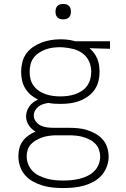

<svg xmlns="http://www.w3.org/2000/svg" viewBox="-20 -729 640 972"><path d="M300 223Q300 223 300 223Q300 223 300 223Q274 223 248 220.5Q222 218 196.5 210.5Q171 203 148 190.5Q125 178 107.5 158.5Q90 139 81.5 113.5Q73 88 73 62Q73 42 78 22Q83 2 95 -14.5Q107 -31 124 -43Q141 -55 160 -63Q149 -69 140.5 -77Q132 -85 125.5 -95Q119 -105 115.5 -116.5Q112 -128 112 -140Q112 -154 116.5 -167Q121 -180 129 -191Q137 -202 148 -210.5Q159 -219 172 -225Q152 -235 135.5 -249Q119 -263 107.5 -282Q96 -301 91.5 -322.5Q87 -344 87 -366Q87 -390 93 -414Q99 -438 113 -457.5Q127 -477 147.5 -491Q168 -505 190.5 -513.5Q213 -522 237 -526Q261 -530 286 -530Q302 -530 318 -528.5Q334 -527 350 -523L360 -520H537V-482L433 -485Q446 -474 456 -460.5Q466 -447 472.5 -431.5Q479 -416 481.5 -399Q484 -382 484 -366Q484 -341 478 -317Q472 -293 458 -273.5Q444 -254 424 -240Q404 -226 381 -217.5Q358 -209 334 -206Q310 -203 286 -203Q270 -203 255 -204Q240 -205 225 -208Q212 -206 199 -202Q186 -198 175.5 -190Q165 -182 158 -170Q151 -158 151 -145Q151 -128 161.5 -114Q172 -100 187 -93Q202 -86 218.5 -84Q235 -82 251 -82Q251 -82 251 -82Q251 -82 251 -82Q254 -82 256.5 -82Q259 -82 261 -82Q264 -82 267 -82Q270 -82 273 -82H327Q350 -82 373.5 -80Q397 -78 419.5 -71Q442 -64 463 -52.5Q484 -41 499.5 -23.5Q515 -6 522.5 17Q530 40 530 64Q530 90 520.5 115Q511 140 493.5 159.5Q476 179 452.5 191.5Q429 204 404 211Q379 218 352.5 220.5Q326 223 300 223ZM286 -241Q305 -241 323.5 -243.5Q342 -246 360 -252Q378 -258 394 -268.5Q410 -279 421 -294.5Q432 -310 437 -328.5Q442 -347 442 -366Q442 -392 431.5 -416.5Q421 -441 400.5 -457Q380 -473 354.5 -480Q329 -487 303 -489L286 -490Q285 -490 284.5 -490Q284 -490 284 -490Q265 -490 246.5 -487.5Q228 -485 210.5 -478.5Q193 -472 177 -461.5Q161 -451 150 -436Q139 -421 134.5 -402.5Q130 -384 130 -366Q130 -347 134.5 -328.5Q139 -310 150.5 -294.5Q162 -279 178 -268.5Q194 -258 211.5 -252Q229 -246 248 -243.5Q267 -241 286 -241ZM300 185Q321 185 341.5 183Q362 181 382.5 176Q403 171 422 162Q441 153 456 138.5Q471 124 479 104.5Q487 85 487 64Q487 46 481 28.5Q475 11 462 -2Q449 -15 432.5 -23Q416 -31 398.5 -36Q381 -41 363 -42.5Q345 -44 327 -44H273Q273 -44 273 -44Q273 -44 273 -44Q268 -44 264 -44Q260 -44 256 -44Q239 -43 223 -40.5Q207 -38 191.5 -32.5Q176 -27 161.5 -18.5Q147 -10 136 2Q125 14 120 30Q115 46 115 62Q115 83 123 103Q131 123 145.5 137.5Q160 152 179 161Q198 170 218 175.5Q238 181 258.5 183Q279 185 300 185Q300 185 300 185Q300 185 300 185ZM300 -631Q292 -631 284.5 -633Q277 -635 271 -641Q265 -647 263 -654.5Q261 -662 261 -670Q261 -678 263 -685.5Q265 -693 271 -699Q277 -705 284.5 -707Q292 -709 300 -709Q308 -709 315.5 -707Q323 -705 329 -699Q335 -693 337 -685.5Q339 -678 339 -670Q339 -662 337 -654.5Q335 -647 329 -641Q323 -635 315.5 -633Q308 -631 300 -631Z"/></svg>

Font: Zed Sans Extralight Extended
Style: Regular
Weight: 200
Width: 7
Designer: Belleve Invis
Foundry: Belleve Invis
Version: Version 1.0.0; ttfautohint (v1.8.4)